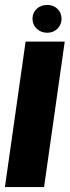

<svg xmlns="http://www.w3.org/2000/svg" viewBox="-30 -760 283 780"><path d="M-10 0 74 -591H233L149 0ZM162 -627Q136 -627 119 -643.5Q102 -660 102 -684Q102 -708 119 -724Q136 -740 162 -740Q187 -740 203.5 -724Q220 -708 220 -684Q220 -660 203.5 -643.5Q187 -627 162 -627Z"/></svg>

Font: Alumni Sans Thin Black
Style: Italic
Weight: 900
Italic angle: -8°
Version: Version 1.016